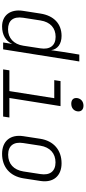

<svg xmlns="http://www.w3.org/2000/svg" viewBox="490 -1300 820 1840"><g transform="rotate(90 900.0 -380.0)"><path d="M233 10C315 10 374 -25 401 -87L387 0H453L569 -730H503L478 -576L461 -460C452 -522 401 -560 324 -560C208 -560 130 -486 110 -358L84 -191C65 -71 126 10 233 10ZM261 -47C177 -47 136 -97 150 -191L176 -358C191 -453 249 -503 333 -503C417 -503 458 -448 443 -356L418 -193C404 -101 344 -47 261 -47Z M974 -653C1013 -653 1041 -675 1047 -711C1052 -747 1031 -770 993 -770C954 -770 926 -747 920 -711C915 -675 935 -653 974 -653ZM645 0H1097L1106 -60H919L997 -550H757L748 -490H921L853 -60H654Z M1454 10C1582 10 1668 -66 1689 -194L1714 -356C1734 -480 1667 -560 1545 -560C1417 -560 1330 -483 1310 -356L1285 -194C1266 -69 1332 10 1454 10ZM1463 -48C1377 -48 1336 -101 1351 -194L1376 -356C1391 -449 1450 -502 1536 -502C1621 -502 1663 -449 1648 -356L1623 -194C1608 -101 1550 -48 1463 -48Z"/></g></svg>

Font: JetBrains Mono ExtraLight
Style: Italic
Weight: 240
Italic angle: -9°
Monospace: yes
Designer: Philipp Nurullin, Konstantin Bulenkov
Foundry: JetBrains
Version: Version 2.305